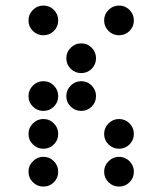

<svg xmlns="http://www.w3.org/2000/svg" viewBox="-20 -689 587 694"><path d="M190.4 -341.8Q190.4 -319.3 174.8 -303.7Q159.2 -288.1 136.7 -288.1Q114.7 -288.1 98.9 -303.7Q83 -319.3 83 -341.8Q83 -363.8 98.9 -379.6Q114.7 -395.5 136.7 -395.5Q159.2 -395.5 174.8 -379.6Q190.4 -363.8 190.4 -341.8ZM190.4 -205.1Q190.4 -182.6 174.8 -167Q159.2 -151.4 136.7 -151.4Q114.7 -151.4 98.9 -167Q83 -182.6 83 -205.1Q83 -227.1 98.9 -242.9Q114.7 -258.8 136.7 -258.8Q159.2 -258.8 174.8 -242.9Q190.4 -227.1 190.4 -205.1ZM463.9 -205.1Q463.9 -182.6 448.2 -167Q432.6 -151.4 410.2 -151.4Q388.2 -151.4 372.3 -167Q356.4 -182.6 356.4 -205.1Q356.4 -227.1 372.3 -242.9Q388.2 -258.8 410.2 -258.8Q432.6 -258.8 448.2 -242.9Q463.9 -227.1 463.9 -205.1ZM190.4 -68.4Q190.4 -45.9 174.8 -30.3Q159.2 -14.6 136.7 -14.6Q114.7 -14.6 98.9 -30.3Q83 -45.9 83 -68.4Q83 -90.3 98.9 -106.2Q114.7 -122.1 136.7 -122.1Q159.2 -122.1 174.8 -106.2Q190.4 -90.3 190.4 -68.4ZM463.9 -68.4Q463.9 -45.9 448.2 -30.3Q432.6 -14.6 410.2 -14.6Q388.2 -14.6 372.3 -30.3Q356.4 -45.9 356.4 -68.4Q356.4 -90.3 372.3 -106.2Q388.2 -122.1 410.2 -122.1Q432.6 -122.1 448.2 -106.2Q463.9 -90.3 463.9 -68.4ZM327.1 -341.8Q327.1 -319.3 311.5 -303.7Q295.9 -288.1 273.4 -288.1Q251.5 -288.1 235.6 -303.7Q219.7 -319.3 219.7 -341.8Q219.7 -363.8 235.6 -379.6Q251.5 -395.5 273.4 -395.5Q295.9 -395.5 311.5 -379.6Q327.1 -363.8 327.1 -341.8ZM190.4 -615.2Q190.4 -592.8 174.8 -577.1Q159.2 -561.5 136.7 -561.5Q114.7 -561.5 98.9 -577.1Q83 -592.8 83 -615.2Q83 -637.2 98.9 -653.1Q114.7 -668.9 136.7 -668.9Q159.2 -668.9 174.8 -653.1Q190.4 -637.2 190.4 -615.2ZM463.9 -615.2Q463.9 -592.8 448.2 -577.1Q432.6 -561.5 410.2 -561.5Q388.2 -561.5 372.3 -577.1Q356.4 -592.8 356.4 -615.2Q356.4 -637.2 372.3 -653.1Q388.2 -668.9 410.2 -668.9Q432.6 -668.9 448.2 -653.1Q463.9 -637.2 463.9 -615.2ZM327.1 -478.5Q327.1 -456.1 311.5 -440.4Q295.9 -424.8 273.4 -424.8Q251.5 -424.8 235.6 -440.4Q219.7 -456.1 219.7 -478.5Q219.7 -500.5 235.6 -516.4Q251.5 -532.2 273.4 -532.2Q295.9 -532.2 311.5 -516.4Q327.1 -500.5 327.1 -478.5Z"/></svg>

Font: DatDot
Style: Regular
Weight: 400
Designer: GGBot
Version: 1.00